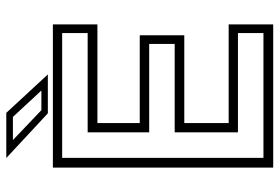

<svg xmlns="http://www.w3.org/2000/svg" viewBox="-159 -729 888 610"><g transform="rotate(-90 285.0 -424.0)"><path d="M57.5 0V-700H512.5V-558.5H199V-424H478V-282.5H199V-141.5H512.5V0ZM88.5 -31H485V-112H169.5V-313H450.5V-394H169.5V-589.5H485V-670.5H88.5ZM353.5 -716H230L88 -848H231.5ZM302.5 -736.5 218.5 -827H145L240 -736.5Z"/></g></svg>

Font: Tourney Thin Light
Style: Regular
Weight: 300
Version: Version 1.015